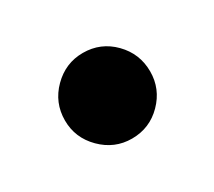

<svg xmlns="http://www.w3.org/2000/svg" viewBox="-57 -270 449 402"><g transform="rotate(-30 168.0 -69.5)"><path d="M65 -69Q65 -112 95.5 -142.5Q126 -173 168 -173Q211 -173 241 -142.5Q271 -112 271 -69Q271 -27 241 3.5Q211 34 168 34Q126 34 95.5 3.5Q65 -27 65 -69Z"/></g></svg>

Font: Secular One
Style: Regular
Weight: 400
Designer: Michal Sahar
Foundry: Hagilda
Version: Version 1.000